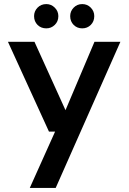

<svg xmlns="http://www.w3.org/2000/svg" viewBox="-20 -701 630 941"><path d="M126 220 250 -56H220L19 -496H149L301 -161L443 -496H570L253 220ZM207 -562Q181 -562 164 -579Q147 -596 147 -622Q147 -646 164 -663.5Q181 -681 207 -681Q231 -681 248.5 -663.5Q266 -646 266 -622Q266 -596 248.5 -579Q231 -562 207 -562ZM383 -562Q358 -562 341 -579Q324 -596 324 -622Q324 -646 341 -663.5Q358 -681 383 -681Q408 -681 425 -663.5Q442 -646 442 -622Q442 -596 425 -579Q408 -562 383 -562Z"/></svg>

Font: DM Sans 24pt SemiBold
Style: Regular
Weight: 600
Designer: Colophon Foundry, Jonny Pinhorn
Foundry: Colophon Foundry
Version: Version 4.004;gftools[0.9.30]